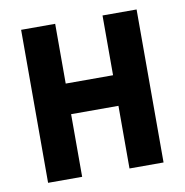

<svg xmlns="http://www.w3.org/2000/svg" viewBox="-65 -593 631 655"><g transform="rotate(-10 250.0 -265.0)"><path d="M50 0V-530H168V-323H332V-530H450V0H332V-217H168V0Z"/></g></svg>

Font: Iosevka SS01
Style: Bold
Weight: 700
Monospace: yes
Designer: Belleve Invis
Foundry: Belleve Invis
Version: 2.3.3; ttfautohint (v1.8.3)